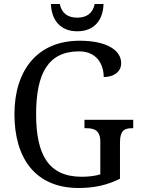

<svg xmlns="http://www.w3.org/2000/svg" viewBox="-20 -927 703 957"><path d="M365 -771C454 -771 494 -832 496 -907H452C442 -859 410 -839 365 -839C320 -839 288 -859 278 -907H234C236 -832 277 -771 365 -771ZM372 10C452 10 515 -5 578 -36V-216C578 -280 604 -288 639 -288H644V-330H401V-288H407C448 -288 480 -280 480 -220V-58C455 -50 421 -46 387 -46C221 -46 160 -157 160 -358C160 -562 221 -671 374 -671C464 -671 497 -604 497 -543C547 -543 584 -569 584 -612C584 -676 513 -724 377 -724C164 -724 52 -574 52 -358C52 -137 157 10 372 10Z"/></svg>

Font: Noto Serif Bengali SemiCondensed
Style: Regular
Weight: 400
Width: 4
Designer: Juan Bruce, Universal Thirst, Indian Type Foundry and the Monotype Design Team.
Foundry: Monotype Imaging Inc.
Version: Version 2.003